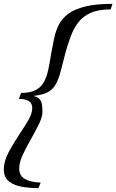

<svg xmlns="http://www.w3.org/2000/svg" viewBox="-61 -764 606 1000"><path d="M139 216Q97 216 55 209Q13 202 -14 181Q-41 160 -41 118Q-41 75 -15 27Q11 -21 41 -66Q67 -104 87 -139Q107 -174 107 -201Q107 -226 89 -237.5Q71 -249 37 -249L49 -280Q96 -280 124 -294.5Q152 -309 167 -335.5Q182 -362 190 -399Q198 -436 205 -482Q213 -525 221 -564.5Q229 -604 246.5 -637Q264 -670 296.5 -693.5Q329 -717 384.5 -730.5Q440 -744 525 -744L515 -715Q452 -715 411.5 -697Q371 -679 347 -647.5Q323 -616 308.5 -577.5Q294 -539 282 -497Q266 -437 255.5 -395Q245 -353 230 -326Q215 -299 189 -284.5Q163 -270 116 -265V-263Q136 -259 145.5 -247.5Q155 -236 157.5 -219.5Q160 -203 160 -180Q160 -153 139 -112Q118 -71 94 -28Q72 10 55.5 47Q39 84 39 113Q39 151 68.5 168Q98 185 151 187Z"/></svg>

Font: Ibarra Real Nova Medium
Style: Italic
Weight: 500
Italic angle: -22°
Designer: Jose Maria Ribagorda & Octavio Pardo
Foundry: Octavio Pardo
Version: Version 2.000